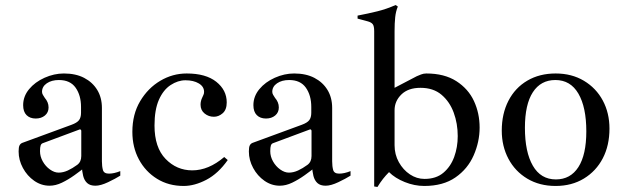

<svg xmlns="http://www.w3.org/2000/svg" viewBox="-20 -731 2481 763"><path d="M177 7Q144 7 116 -12.5Q88 -32 71 -63.5Q54 -95 54 -129Q54 -146 57.5 -153Q61 -160 68 -163L264 -235Q286 -243 294 -253.5Q302 -264 302 -283V-306Q302 -352 280.5 -382.5Q259 -413 214 -413Q185 -413 166 -400Q147 -387 147 -366Q147 -360 150.5 -354Q154 -348 158 -342Q165 -334 169 -324.5Q173 -315 173 -304Q173 -284 158.5 -272Q144 -260 122 -260Q99 -260 85.5 -273.5Q72 -287 72 -313Q72 -348 95.5 -376.5Q119 -405 157 -422Q195 -439 234 -439Q281 -439 314.5 -421.5Q348 -404 366.5 -373.5Q385 -343 385 -302V-90Q385 -70 389 -55.5Q393 -41 413 -41Q433 -41 458 -51V-33Q439 -21 409.5 -7Q380 7 359 7Q338 7 326.5 -3.5Q315 -14 310.5 -32Q306 -50 305 -73V-85L321 -69Q300 -52 275.5 -34.5Q251 -17 226 -5Q201 7 177 7ZM213 -45Q231 -45 249.5 -53.5Q268 -62 287 -76Q303 -88 303 -111V-211Q303 -214 300.5 -216Q298 -218 295 -216L150 -162Q144 -160 141.5 -153Q139 -146 139 -130Q139 -109 150 -89.5Q161 -70 178.5 -57.5Q196 -45 213 -45Z M710 8Q650 8 604 -20.5Q558 -49 532 -97.5Q506 -146 506 -207Q506 -277 537 -329Q568 -381 617 -410Q666 -439 722 -439Q798 -439 839.5 -406Q881 -373 881 -324Q881 -295 865 -281Q849 -267 830 -267Q809 -267 793 -280Q777 -293 777 -315Q777 -330 784 -344Q786 -349 788.5 -354Q791 -359 791 -366Q791 -387 770 -399.5Q749 -412 717 -412Q687 -412 658 -393Q629 -374 611.5 -334.5Q594 -295 594 -232Q594 -145 638 -99.5Q682 -54 744 -54Q809 -54 871 -107L885 -95Q847 -41 800 -16.5Q753 8 710 8Z M1092 7Q1059 7 1031 -12.5Q1003 -32 986 -63.5Q969 -95 969 -129Q969 -146 972.5 -153Q976 -160 983 -163L1179 -235Q1201 -243 1209 -253.5Q1217 -264 1217 -283V-306Q1217 -352 1195.5 -382.5Q1174 -413 1129 -413Q1100 -413 1081 -400Q1062 -387 1062 -366Q1062 -360 1065.5 -354Q1069 -348 1073 -342Q1080 -334 1084 -324.5Q1088 -315 1088 -304Q1088 -284 1073.5 -272Q1059 -260 1037 -260Q1014 -260 1000.5 -273.5Q987 -287 987 -313Q987 -348 1010.5 -376.5Q1034 -405 1072 -422Q1110 -439 1149 -439Q1196 -439 1229.5 -421.5Q1263 -404 1281.5 -373.5Q1300 -343 1300 -302V-90Q1300 -70 1304 -55.5Q1308 -41 1328 -41Q1348 -41 1373 -51V-33Q1354 -21 1324.5 -7Q1295 7 1274 7Q1253 7 1241.5 -3.5Q1230 -14 1225.5 -32Q1221 -50 1220 -73V-85L1236 -69Q1215 -52 1190.5 -34.5Q1166 -17 1141 -5Q1116 7 1092 7ZM1128 -45Q1146 -45 1164.5 -53.5Q1183 -62 1202 -76Q1218 -88 1218 -111V-211Q1218 -214 1215.5 -216Q1213 -218 1210 -216L1065 -162Q1059 -160 1056.5 -153Q1054 -146 1054 -130Q1054 -109 1065 -89.5Q1076 -70 1093.5 -57.5Q1111 -45 1128 -45Z M1480 12 1467 10V-607Q1467 -627 1461.5 -634.5Q1456 -642 1442 -646L1401 -657V-669Q1443 -677 1479.5 -686Q1516 -695 1552 -711L1561 -705Q1553 -686 1550.5 -662.5Q1548 -639 1548 -607V-382L1636 -428Q1643 -431 1653 -435Q1663 -439 1674 -439Q1746 -439 1793.5 -408.5Q1841 -378 1863.5 -329.5Q1886 -281 1886 -224Q1886 -168 1862.5 -114Q1839 -60 1790 -26Q1741 8 1666 8Q1627 8 1588.5 -7.5Q1550 -23 1526 -47Q1513 -34 1502 -20Q1491 -6 1480 12ZM1667 -20Q1713 -20 1742 -44.5Q1771 -69 1785 -107.5Q1799 -146 1799 -190Q1799 -240 1783 -283.5Q1767 -327 1734.5 -354.5Q1702 -382 1651 -382Q1602 -382 1575 -355.5Q1548 -329 1548 -293V-154Q1548 -117 1565 -86.5Q1582 -56 1609 -38Q1636 -20 1667 -20Z M2188 8Q2124 8 2075.5 -21Q2027 -50 2000.5 -100Q1974 -150 1974 -212Q1974 -279 2000.5 -330.5Q2027 -382 2075.5 -410.5Q2124 -439 2188 -439Q2252 -439 2300.5 -410Q2349 -381 2375.5 -331.5Q2402 -282 2402 -220Q2402 -153 2375.5 -102Q2349 -51 2300.5 -21.5Q2252 8 2188 8ZM2189 -18Q2247 -18 2278.5 -67Q2310 -116 2310 -209Q2310 -305 2278.5 -359Q2247 -413 2187 -413Q2129 -413 2097.5 -364.5Q2066 -316 2066 -223Q2066 -127 2097.5 -72.5Q2129 -18 2189 -18Z"/></svg>

Font: Ibarra Real Nova Medium
Style: Regular
Weight: 500
Designer: Jose Maria Ribagorda & Octavio Pardo
Foundry: Jose Maria Ribagorda
Version: Version 2.000